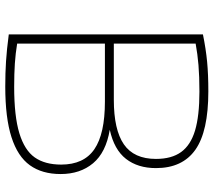

<svg xmlns="http://www.w3.org/2000/svg" viewBox="-60 -726 792 711"><g transform="rotate(90 335.5 -371.0)"><path d="M625 -200Q625 -131.5 592.5 -86.2Q560 -41 488.5 -18Q417 5 301 5Q250 5 207.5 2.2Q165 -0.5 108 -8V-727Q162 -738 209.2 -742.5Q256.5 -747 319 -747Q467 -747 535 -699Q603 -651 603 -553Q603 -486 568.8 -442Q534.5 -398 461 -382Q545 -368 585 -320.2Q625 -272.5 625 -200ZM142 -700V-397H350Q461 -397 515 -434.2Q569 -471.5 569 -553Q569 -611 543.5 -646.2Q518 -681.5 463.8 -697.8Q409.5 -714 320 -714Q263 -714 221.5 -710.5Q180 -707 142 -700ZM590 -202Q590 -286 533 -325Q476 -364 357 -364H142V-39Q178.5 -33 215.8 -30.5Q253 -28 302 -28Q411 -28 474 -47.2Q537 -66.5 563.5 -104.2Q590 -142 590 -202Z"/></g></svg>

Font: Encode Sans Expanded Thin
Style: Regular
Weight: 250
Width: 7
Designer: Multiple Designers
Foundry: Impallari Type
Version: Version 2.000